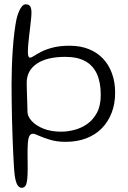

<svg xmlns="http://www.w3.org/2000/svg" viewBox="-20 -645 594 888"><path d="M80.5 223.5Q65 223.5 56.5 202.2Q48 181 45 134.5Q43 103.5 41.2 66Q39.5 28.5 38 -12.5Q36.5 -53.5 35.5 -95.8Q34.5 -138 34 -178.8Q33.5 -219.5 33.5 -257Q33.5 -291 34.8 -331Q36 -371 38.8 -412.2Q41.5 -453.5 46 -491Q50.5 -528.5 56.5 -557.5Q61.5 -578 68.2 -593.2Q75 -608.5 82.5 -616.8Q90 -625 98.5 -625Q114 -625 119.8 -615.2Q125.5 -605.5 125.5 -587.5Q125.5 -575.5 123.8 -558.5Q122 -541.5 119.8 -521.8Q117.5 -502 115 -481.5Q112.5 -461 110.8 -441Q109 -421 109 -404.5Q109 -378.5 118.5 -378.5Q125.5 -378.5 138 -386.8Q150.5 -395 171.8 -406Q193 -417 225 -425.2Q257 -433.5 302.5 -433.5Q352 -433.5 391 -417.8Q430 -402 457 -373.2Q484 -344.5 498.2 -304.5Q512.5 -264.5 512.5 -216.5Q512.5 -164.5 496.2 -122.8Q480 -81 450.2 -51Q420.5 -21 378.2 -5Q336 11 284 11Q243 11 211.8 1.5Q180.5 -8 160.2 -17.2Q140 -26.5 133 -26.5Q117 -26.5 112.2 -5.8Q107.5 15 107.5 48Q107.5 54 107.5 67.8Q107.5 81.5 107.8 98.5Q108 115.5 108 132Q108 148.5 107.5 160Q106.5 192 101 207.8Q95.5 223.5 80.5 223.5ZM263.5 -36Q291.5 -36 323.2 -44Q355 -52 382.8 -71.2Q410.5 -90.5 428.2 -123.2Q446 -156 446 -206Q446 -263.5 428.5 -302.5Q411 -341.5 375 -361.8Q339 -382 281.5 -382Q196.5 -382 150 -350.2Q103.5 -318.5 103.5 -261.5Q103.5 -254 104 -235.2Q104.5 -216.5 105.2 -194.8Q106 -173 106.5 -154.2Q107 -135.5 107 -128Q107.5 -106.5 126.8 -85.2Q146 -64 181 -50Q216 -36 263.5 -36Z"/></svg>

Font: Gluten ExtraLight
Style: Regular
Weight: 250
Designer: Tyler Finck
Foundry: Etcetera Type Company
Version: Version 1.300